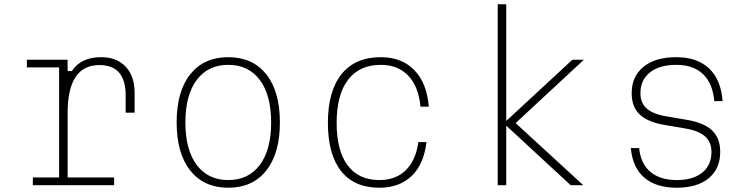

<svg xmlns="http://www.w3.org/2000/svg" viewBox="-20 -868 3540 900"><path d="M106 -588H297V-535H317Q359 -600 454 -600Q527 -600 569 -555.5Q611 -511 611 -433V-340H569V-421Q569 -563 446 -563Q297 -563 297 -339V-36H515V0H134V-36H257V-552H106Z M1050 12Q936 12 872 -68.5Q808 -149 808 -294Q808 -440 872 -520Q936 -600 1050 -600Q1164 -600 1228 -520Q1292 -440 1292 -294Q1292 -149 1228 -68.5Q1164 12 1050 12ZM1050 -24Q1145 -24 1198 -95Q1251 -166 1251 -294Q1251 -422 1198 -493Q1145 -564 1050 -564Q955 -564 902 -493Q849 -422 849 -294Q849 -166 902 -95Q955 -24 1050 -24Z M1758 12Q1641 12 1579 -66Q1517 -144 1517 -292Q1517 -441 1581 -520.5Q1645 -600 1765 -600Q1863 -600 1922 -539.5Q1981 -479 1990 -368H1951Q1942 -463 1893.5 -513.5Q1845 -564 1765 -564Q1665 -564 1611.5 -494Q1558 -424 1558 -292Q1558 -162 1609.5 -93Q1661 -24 1758 -24Q1835 -24 1882 -70Q1929 -116 1941 -202H1979Q1967 -98 1909.5 -43Q1852 12 1758 12Z M2313 0V-848H2353V-301L2663 -588H2717L2397 -291L2714 0H2655L2353 -279V0Z M2976 -174Q2983 -101 3028.5 -62.5Q3074 -24 3152 -24Q3229 -24 3272 -59Q3315 -94 3315 -156Q3315 -203 3283.5 -230Q3252 -257 3185 -267L3103 -281Q3019 -294 2980 -330Q2941 -366 2941 -431Q2941 -510 2996.5 -555Q3052 -600 3150 -600Q3248 -600 3304 -547Q3360 -494 3367 -394H3328Q3321 -477 3275.5 -520.5Q3230 -564 3150 -564Q3071 -564 3026.5 -528.5Q2982 -493 2982 -431Q2982 -384 3013.5 -357.5Q3045 -331 3113 -321L3195 -307Q3278 -294 3317 -257.5Q3356 -221 3356 -156Q3356 -77 3302 -32.5Q3248 12 3152 12Q3055 12 3000 -35.5Q2945 -83 2937 -174Z"/></svg>

Font: Martian Mono Thin
Style: Regular
Weight: 100
Monospace: yes
Designer: Roman Shamin
Foundry: Evil Martians
Version: Version 1.000; ttfautohint (v1.8.4.7-5d5b)